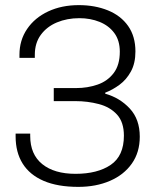

<svg xmlns="http://www.w3.org/2000/svg" viewBox="-20 -718 611 750"><path d="M286 12Q205 12 150.5 -11.5Q96 -35 68.5 -79Q41 -123 41 -185V-196H98V-187Q98 -115 145 -77Q192 -39 275 -39Q361 -39 412.5 -74Q464 -109 464 -188Q464 -241 437 -270.5Q410 -300 366 -311.5Q322 -323 275 -323H190V-374H278Q322 -374 361 -387.5Q400 -401 424 -432.5Q448 -464 448 -516Q448 -560 426.5 -589Q405 -618 369 -632.5Q333 -647 290 -647Q242 -647 202.5 -630.5Q163 -614 139.5 -582Q116 -550 116 -504V-492H56V-504Q56 -561 86 -605Q116 -649 168.5 -673.5Q221 -698 288 -698Q351 -698 401.5 -677.5Q452 -657 480.5 -616.5Q509 -576 509 -517Q509 -471 491.5 -439Q474 -407 447 -387Q420 -367 391 -356V-352Q448 -336 487 -294Q526 -252 526 -184Q526 -123 495 -79Q464 -35 409.5 -11.5Q355 12 286 12Z"/></svg>

Font: Archivo SemiBold ExtraLight
Style: Regular
Weight: 250
Version: Version 2.001